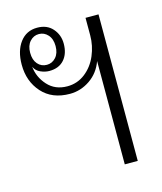

<svg xmlns="http://www.w3.org/2000/svg" viewBox="-90 -632 592 700"><g transform="rotate(-15 205.5 -282.0)"><path d="M295 -390Q280 -348 245 -324Q210 -300 169 -300Q102 -300 64 -342.5Q26 -385 26 -448Q26 -500 50 -532Q74 -564 115 -564Q152 -564 173 -540Q194 -516 194 -483Q194 -445 174 -422.5Q154 -400 118 -400Q102 -400 85 -407.5Q68 -415 61 -431Q65 -391 93 -360Q121 -329 167 -329Q205 -329 234.5 -352Q264 -375 279.5 -411.5Q295 -448 295 -487V-553H344V0H295ZM163 -482Q163 -509 149 -524.5Q135 -540 115 -540Q95 -540 81 -524.5Q67 -509 67 -482Q67 -455 80.5 -439.5Q94 -424 115 -424Q135 -424 149 -439.5Q163 -455 163 -482Z"/></g></svg>

Font: Trirong ExtraLight
Style: Regular
Weight: 275
Designer: Katatrad Team
Foundry: CadsonDemak
Version: Version 1.001